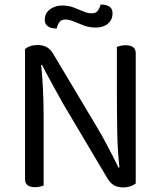

<svg xmlns="http://www.w3.org/2000/svg" viewBox="-20 -810 700 836"><path d="M89 -539 157 -545Q161 -514 164 -472Q167 -430 168.5 -385.5Q170 -341 170 -301V-2Q165 0 154.5 2.5Q144 5 133 5Q111 5 100 -3.5Q89 -12 89 -31ZM571 -69 502 -63Q492 -147 490.5 -234.5Q489 -322 489 -404V-606Q495 -608 505 -610.5Q515 -613 527 -613Q549 -613 560 -604.5Q571 -596 571 -577ZM571 -99V-103V-11Q562 -4 548 1Q534 6 517 6Q493 6 476 -3.5Q459 -13 445 -38L255 -358Q240 -385 222 -417.5Q204 -450 188 -479.5Q172 -509 163 -528L89 -509V-596Q97 -604 111.5 -609Q126 -614 143 -614Q167 -614 184 -604.5Q201 -595 215 -570L406 -250Q422 -223 439.5 -190.5Q457 -158 472 -128.5Q487 -99 496 -80ZM250 -786Q278 -786 300.5 -777.5Q323 -769 342.5 -760.5Q362 -752 379 -752Q397 -752 405.5 -763Q414 -774 418 -790H424Q442 -790 456 -781.5Q470 -773 470 -752Q470 -724 450 -707Q430 -690 397 -690Q369 -690 345 -699Q321 -708 301 -716.5Q281 -725 265 -725Q247 -725 239 -714Q231 -703 227 -686H221Q203 -686 189 -695Q175 -704 175 -724Q175 -744 185.5 -757.5Q196 -771 213.5 -778.5Q231 -786 250 -786Z"/></svg>

Font: Baloo Tamma 2
Style: Regular
Weight: 400
Designer: Divya Kowshik, Shuchita Grover and Ek Type
Foundry: Ek Type
Version: Version 1.700